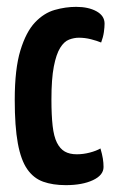

<svg xmlns="http://www.w3.org/2000/svg" viewBox="-20 -530 338 560"><path d="M172 10Q134 10 106 0Q78 -10 59.5 -36.5Q41 -63 32 -112Q23 -161 23 -239Q23 -329 39.5 -383Q56 -437 82 -464.5Q108 -492 139.5 -501Q171 -510 202 -510Q238 -510 261.5 -497Q285 -484 285 -461Q285 -451 283 -436.5Q281 -422 275 -406Q263 -411 245.5 -415.5Q228 -420 210 -420Q196 -420 181.5 -414.5Q167 -409 155.5 -390.5Q144 -372 137 -336Q130 -300 130 -240Q130 -194 133.5 -163Q137 -132 146 -114Q155 -96 169 -88Q183 -80 204 -80Q223 -80 242 -85Q261 -90 273 -97Q278 -80 280 -67.5Q282 -55 282 -43Q282 -19 251 -4.5Q220 10 172 10Z"/></svg>

Font: Yanone Kaffeesatz ExtraLight SemiBold
Style: Regular
Weight: 600
Version: Version 2.003